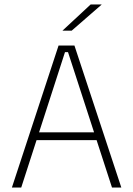

<svg xmlns="http://www.w3.org/2000/svg" viewBox="-20 -844 600 864"><path d="M75.5 0H33.5L243.5 -639H315L526 0H484L286 -609.5H272.5ZM426 -213.5H133V-248.5H426ZM261.5 -706.5 388 -824H437V-823L302.5 -706H261.5Z"/></svg>

Font: Anek Devanagari Medium ExtraLight
Style: Regular
Weight: 250
Version: Version 1.003